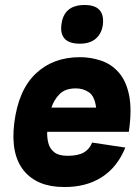

<svg xmlns="http://www.w3.org/2000/svg" viewBox="-20 -739 562 769"><path d="M226 -640Q235 -719 319 -719Q401 -719 392 -640Q387 -604 363.5 -584Q340 -564 300 -564Q257 -564 239 -584Q221 -604 226 -640ZM349 -168 482 -148Q450 -69 387 -29Q324 11 236 10Q129 10 75.5 -55.5Q22 -121 37 -245Q53 -377 122.5 -443.5Q192 -510 300 -510Q343 -510 384 -496.5Q425 -483 455 -449.5Q485 -416 497 -358Q509 -300 496 -211H169Q168 -189 173.5 -166.5Q179 -144 197 -129.5Q215 -115 251 -115Q293 -115 316 -128.5Q339 -142 349 -168ZM284 -385Q241 -385 218.5 -362Q196 -339 186 -308H365Q359 -354 336 -369.5Q313 -385 284 -385Z"/></svg>

Font: Haskoy ExtraBold
Style: Italic
Weight: 800
Designer: Ertekin Erdin
Foundry: Ertekin Erdin
Version: Version 2.000; ttfautohint (v1.8.4.7-5d5b)